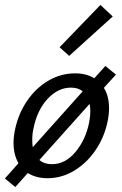

<svg xmlns="http://www.w3.org/2000/svg" viewBox="-22 -719 496 780"><path d="M400 -362Q421 -329 421 -279Q421 -254 415 -225Q402 -162 366.5 -109.5Q331 -57 280 -26Q229 5 171 5Q125 5 91 -16L40 41L-2 6L53 -56Q33 -91 33 -138Q33 -164 39 -192Q52 -256 87.5 -308.5Q123 -361 174 -391Q225 -421 283 -421Q329 -421 361 -401L406 -451L449 -416ZM109 -150Q109 -139 111 -121L314 -348Q296 -363 266 -363Q214 -363 171.5 -317.5Q129 -272 114 -197Q109 -176 109 -150ZM345 -266Q345 -282 342 -297L138 -69Q158 -52 189 -52Q243 -52 284.5 -101.5Q326 -151 340 -221Q345 -248 345 -266ZM220 -527 386 -699 436 -652 259 -492Z"/></svg>

Font: Ysabeau Medium
Style: Italic
Weight: 500
Italic angle: -12°
Designer: Christian Thalmann (Catharsis Fonts)
Version: Version 0.003